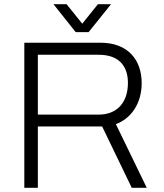

<svg xmlns="http://www.w3.org/2000/svg" viewBox="-20 -888 776 908"><path d="M233 -868 338 -736H399L505 -868H443L369 -776L295 -868ZM95 0H159V-290H463L603 0H674L528 -301C599 -327 650 -397 650 -495C650 -604 586 -686 455 -686H95ZM159 -346V-629H447C539 -629 585 -579 585 -496C585 -403 533 -346 447 -346Z"/></svg>

Font: Archivo ExtraLight
Style: Regular
Weight: 200
Designer: Hector Gatti
Foundry: Omnibus-Type
Version: Version 2.001